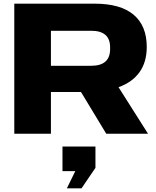

<svg xmlns="http://www.w3.org/2000/svg" viewBox="-20 -730 853 1048"><path d="M58 0V-710H496Q638 -710 709.5 -649.5Q781 -589 781 -474Q781 -391 741.5 -336Q702 -281 627 -254L788 0H560L422 -228H258V0ZM478 -562H258V-371H478Q581 -371 581 -462V-472Q581 -562 478 -562ZM345 298 391 204H321V70H501V186L425 298Z"/></svg>

Font: Special Gothic Extended Bold
Style: Regular
Weight: 700
Width: 7
Designer: Alistair McCready
Foundry: Monolith
Version: Version 1.000; ttfautohint (v1.8.4.7-5d5b)